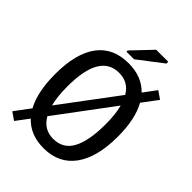

<svg xmlns="http://www.w3.org/2000/svg" viewBox="-241 -949 1083 1083"><g transform="rotate(45 300.0 -407.5)"><path d="M549.8 -332.5Q549.8 -168 485.1 -79.1Q420.4 9.8 299.3 9.8Q192.9 9.8 130.4 -57.6L73.2 18.6L27.3 -13.2L96.2 -105.5Q49.8 -190.4 49.8 -332.5Q49.8 -497.1 113.3 -583Q176.8 -668.9 300.3 -668.9Q406.2 -668.9 468.8 -603.5L525.4 -679.7L571.3 -647.9L502.9 -556.6Q549.8 -473.6 549.8 -332.5ZM451.7 -332.5Q451.7 -412.6 437 -468.3L187 -133.3Q225.6 -65.9 299.8 -65.9Q379.4 -65.9 415.5 -134.3Q451.7 -202.6 451.7 -332.5ZM147.9 -332.5Q147.9 -251.5 162.6 -194.8L412.6 -528.8Q375 -592.8 300.3 -592.8Q147.9 -592.8 147.9 -332.5ZM245.1 -706.1V-715.8L356 -832.5H452.1V-818.4L305.7 -706.1Z"/></g></svg>

Font: Liberation Mono
Style: Regular
Weight: 400
Monospace: yes
Designer: Steve Matteson
Foundry: Ascender Corporation
Version: Version 2.1.5